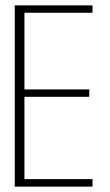

<svg xmlns="http://www.w3.org/2000/svg" viewBox="-20 -695 411 715"><path d="M35 0V-675H324.5V-647.5H71V-362H312.5V-334.5H71V-28H324.5V0Z"/></svg>

Font: Anybody ExtraLight
Style: Regular
Weight: 200
Designer: Tyler Finck
Foundry: Etcetera Type Company
Version: Version 1.010; ttfautohint (v1.8.3) -l 8 -r 50 -G 200 -x 14 